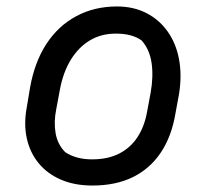

<svg xmlns="http://www.w3.org/2000/svg" viewBox="-20 -563 640 594"><path d="M342 -543Q393 -543 433 -522.5Q473 -502 499 -465Q525 -428 534 -379Q543 -330 534 -273L523 -213Q511 -141 477.5 -91Q444 -41 391 -15Q338 11 266 11Q211 11 169 -7Q127 -25 100 -57.5Q73 -90 63 -134.5Q53 -179 63 -232L73 -292Q87 -371 123.5 -427Q160 -483 216 -513Q272 -543 342 -543ZM338 -459Q293 -459 258 -438Q223 -417 199 -378Q175 -339 165 -284L154 -225Q146 -186 152 -151Q158 -116 182 -92Q199 -81 219.5 -75.5Q240 -70 265 -70Q314 -70 349 -88Q384 -106 405.5 -139Q427 -172 435 -217L446 -276Q455 -326 449 -368Q443 -410 418 -438Q404 -448 384.5 -453.5Q365 -459 338 -459Z"/></svg>

Font: Rec Mono Semicasual
Style: Italic
Weight: 400
Italic angle: -10°
Version: Version 1.085; ttfautohint (v1.8.4.7-5d5b)